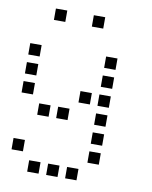

<svg xmlns="http://www.w3.org/2000/svg" viewBox="-93 -749 787 997"><g transform="rotate(10 300.0 -250.0)"><path d="M121 -680Q120 -680 120 -680Q120 -680 120 -679V-621Q120 -620 120 -620Q120 -620 121 -620H179Q180 -620 180 -620Q180 -620 180 -621V-679Q180 -680 180 -680Q180 -680 179 -680ZM321 -680Q320 -680 320 -680Q320 -680 320 -679V-621Q320 -620 320 -620Q320 -620 321 -620H379Q380 -620 380 -620Q380 -620 380 -621V-679Q380 -680 380 -680Q380 -680 379 -680ZM21 -480Q20 -480 20 -480Q20 -480 20 -479V-421Q20 -420 20 -420Q20 -420 21 -420H79Q80 -420 80 -420Q80 -420 80 -421V-479Q80 -480 80 -480Q80 -480 79 -480ZM421 -480Q420 -480 420 -480Q420 -480 420 -479V-421Q420 -420 420 -420Q420 -420 421 -420H479Q480 -420 480 -420Q480 -420 480 -421V-479Q480 -480 480 -480Q480 -480 479 -480ZM21 -380Q20 -380 20 -380Q20 -380 20 -379V-321Q20 -320 20 -320Q20 -320 21 -320H79Q80 -320 80 -320Q80 -320 80 -321V-379Q80 -380 80 -380Q80 -380 79 -380ZM421 -380Q420 -380 420 -380Q420 -380 420 -379V-321Q420 -320 420 -320Q420 -320 421 -320H479Q480 -320 480 -320Q480 -320 480 -321V-379Q480 -380 480 -380Q480 -380 479 -380ZM21 -280Q20 -280 20 -280Q20 -280 20 -279V-221Q20 -220 20 -220Q20 -220 21 -220H79Q80 -220 80 -220Q80 -220 80 -221V-279Q80 -280 80 -280Q80 -280 79 -280ZM321 -280Q320 -280 320 -280Q320 -280 320 -279V-221Q320 -220 320 -220Q320 -220 321 -220H379Q380 -220 380 -220Q380 -220 380 -221V-279Q380 -280 380 -280Q380 -280 379 -280ZM421 -280Q420 -280 420 -280Q420 -280 420 -279V-221Q420 -220 420 -220Q420 -220 421 -220H479Q480 -220 480 -220Q480 -220 480 -221V-279Q480 -280 480 -280Q480 -280 479 -280ZM121 -180Q120 -180 120 -180Q120 -180 120 -179V-121Q120 -120 120 -120Q120 -120 121 -120H179Q180 -120 180 -120Q180 -120 180 -121V-179Q180 -180 180 -180Q180 -180 179 -180ZM221 -180Q220 -180 220 -180Q220 -180 220 -179V-121Q220 -120 220 -120Q220 -120 221 -120H279Q280 -120 280 -120Q280 -120 280 -121V-179Q280 -180 280 -180Q280 -180 279 -180ZM421 -180Q420 -180 420 -180Q420 -180 420 -179V-121Q420 -120 420 -120Q420 -120 421 -120H479Q480 -120 480 -120Q480 -120 480 -121V-179Q480 -180 480 -180Q480 -180 479 -180ZM421 -80Q420 -80 420 -80Q420 -80 420 -79V-21Q420 -20 420 -20Q420 -20 421 -20H479Q480 -20 480 -20Q480 -20 480 -21V-79Q480 -80 480 -80Q480 -80 479 -80ZM21 20Q20 20 20 20Q20 20 20 21V79Q20 80 20 80Q20 80 21 80H79Q80 80 80 80Q80 80 80 79V21Q80 20 80 20Q80 20 79 20ZM421 20Q420 20 420 20Q420 20 420 21V79Q420 80 420 80Q420 80 421 80H479Q480 80 480 80Q480 80 480 79V21Q480 20 480 20Q480 20 479 20ZM121 120Q120 120 120 120Q120 120 120 121V179Q120 180 120 180Q120 180 121 180H179Q180 180 180 180Q180 180 180 179V121Q180 120 180 120Q180 120 179 120ZM221 120Q220 120 220 120Q220 120 220 121V179Q220 180 220 180Q220 180 221 180H279Q280 180 280 180Q280 180 280 179V121Q280 120 280 120Q280 120 279 120ZM321 120Q320 120 320 120Q320 120 320 121V179Q320 180 320 180Q320 180 321 180H379Q380 180 380 180Q380 180 380 179V121Q380 120 380 120Q380 120 379 120Z"/></g></svg>

Font: Doto Medium
Style: Regular
Weight: 500
Monospace: yes
Version: Version 1.000